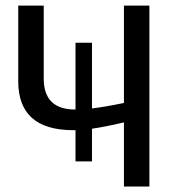

<svg xmlns="http://www.w3.org/2000/svg" viewBox="-20 -679 640 699"><path d="M431.2 -233.4Q365.2 -217.8 314.9 -210.4V-91.3H254.9V-205.1H246.6Q46.4 -205.1 46.4 -383.3V-658.7H139.2V-393.1Q139.2 -280.3 253.4 -280.3H254.9V-523.4H314.9V-284.2Q363.3 -290 431.2 -304.2V-658.7H523.9V0H431.2Z"/></svg>

Font: Cousine
Style: Regular
Weight: 400
Monospace: yes
Designer: Steve Matteson
Foundry: Monotype Imaging Inc.
Version: Version 1.21